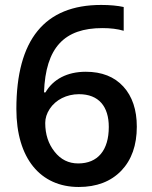

<svg xmlns="http://www.w3.org/2000/svg" viewBox="-20 -743 611 773"><path d="M45.9 -304.2C45.9 -105 143.1 9.8 296.9 9.8C369.1 9.8 426.3 -12.2 468.3 -55.7C509.8 -99.1 530.8 -158.2 530.8 -232.9C530.8 -300.8 512.7 -355 476.6 -394.5C440.4 -434.1 390.1 -454.1 325.2 -454.1C250.5 -454.1 193.8 -423.8 163.1 -371.1H157.2C163.6 -552.2 239.3 -629.9 392.1 -629.9C424.8 -629.9 453.1 -626.5 478 -619.1V-714.8C453.1 -720.2 422.9 -723.1 387.2 -723.1C159.7 -723.1 45.9 -583.5 45.9 -304.2ZM294.9 -85C256.3 -85 224.6 -100.6 199.7 -132.3C174.8 -163.6 162.1 -202.1 162.1 -248C162.1 -267.1 168 -286.1 180.2 -304.7C204.1 -341.3 248.5 -363.8 297.9 -363.8C377.9 -363.8 418 -314 418 -231.9C418 -137.7 373.5 -85 294.9 -85Z"/></svg>

Font: Sahel SemiBold
Style: Bold
Weight: 600
Foundry: Saber Rastikerdar (saber.rastikerdar@gmail.com)
Version: Version 3.4.0